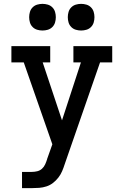

<svg xmlns="http://www.w3.org/2000/svg" viewBox="-20 -974 640 994"><path d="M94 0V-84H144Q159 -84 173 -87.5Q187 -91 197.5 -100.5Q208 -110 214 -123.5Q220 -137 224 -150V-151Q224 -151 224 -151Q224 -151 224 -151L251 -227L103 -651H39V-735H240V-651H201L301 -351L399 -651H360V-735H561V-651H498L315 -124Q309 -105 301.5 -87.5Q294 -70 282 -54.5Q270 -39 254.5 -27Q239 -15 220.5 -9Q202 -3 183 -1.5Q164 0 144 0ZM400 -816Q386 -816 372.5 -820Q359 -824 349 -834Q339 -844 335 -857.5Q331 -871 331 -885Q331 -899 335 -912.5Q339 -926 349 -936Q359 -946 372.5 -950Q386 -954 400 -954Q414 -954 427.5 -950Q441 -946 451 -936Q461 -926 465 -912.5Q469 -899 469 -885Q469 -871 465 -857.5Q461 -844 451 -834Q441 -824 427.5 -820Q414 -816 400 -816ZM200 -816Q186 -816 172.5 -820Q159 -824 149 -834Q139 -844 135 -857.5Q131 -871 131 -885Q131 -899 135 -912.5Q139 -926 149 -936Q159 -946 172.5 -950Q186 -954 200 -954Q214 -954 227.5 -950Q241 -946 251 -936Q261 -926 265 -912.5Q269 -899 269 -885Q269 -871 265 -857.5Q261 -844 251 -834Q241 -824 227.5 -820Q214 -816 200 -816Z"/></svg>

Font: Iosevka Slab Medium Extended
Style: Regular
Weight: 500
Width: 7
Monospace: yes
Designer: Belleve Invis
Foundry: Belleve Invis
Version: Version 11.1.1; ttfautohint (v1.8.3)